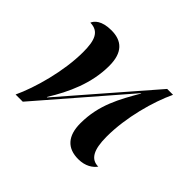

<svg xmlns="http://www.w3.org/2000/svg" viewBox="-125 -732 926 926"><g transform="rotate(45 338.0 -269.5)"><path d="M493 7C542 7 572 -15 587 -36C537 -36 513 -76 513 -167C513 -299 554 -445 597 -536H557L177 -98H174C232 -191 281 -298 281 -417C281 -508 239 -546 167 -546C100 -546 76 -518 69 -500C130 -499 145 -453 145 -375C145 -244 101 -89 59 0H108L482 -432H484C430 -338 378 -249 378 -123C378 -37 418 7 493 7Z"/></g></svg>

Font: Noto Serif Display Condensed
Style: Bold Italic
Weight: 700
Width: 3
Italic angle: -12°
Designer: Monotype Design Team
Foundry: Monotype Imaging Inc.
Version: Version 2.009